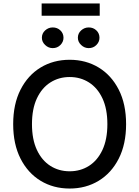

<svg xmlns="http://www.w3.org/2000/svg" viewBox="-20 -1084 808 1114"><path d="M711.6 -363.6Q711.6 -247.5 669 -163.7Q626.4 -79.9 552.4 -35Q478.3 9.9 384.2 9.9Q289.8 9.9 215.7 -35Q141.7 -79.9 99.1 -163.7Q56.5 -247.5 56.5 -363.6Q56.5 -480.1 99.1 -563.7Q141.7 -647.4 215.7 -692.3Q289.8 -737.2 384.2 -737.2Q478.3 -737.2 552.4 -692.3Q626.4 -647.4 669 -563.7Q711.6 -480.1 711.6 -363.6ZM603 -363.6Q603 -452.4 574.4 -513.3Q545.8 -574.2 496.3 -605.6Q446.7 -637.1 384.2 -637.1Q321.7 -637.1 272.2 -605.6Q222.7 -574.2 194.1 -513.3Q165.5 -452.4 165.5 -363.6Q165.5 -275.2 194.1 -214.1Q222.7 -153.1 272.2 -121.6Q321.7 -90.2 384.2 -90.2Q446.7 -90.2 496.3 -121.6Q545.8 -153.1 574.4 -214.1Q603 -275.2 603 -363.6ZM285.9 -804.8Q261 -804.8 242 -822.9Q223 -840.9 223 -865Q223 -890.4 242 -907.6Q261 -924.8 285.9 -924.8Q312.5 -924.8 330.4 -907.6Q348.4 -890.4 348.4 -865Q348.4 -840.9 330.4 -822.9Q312.5 -804.8 285.9 -804.8ZM494.7 -804.8Q469.8 -804.8 450.8 -822.9Q431.8 -840.9 431.8 -865Q431.8 -890.4 450.8 -907.6Q469.8 -924.8 494.7 -924.8Q521.3 -924.8 539.2 -907.6Q557.2 -890.4 557.2 -865Q557.2 -840.9 539.2 -822.9Q521.3 -804.8 494.7 -804.8ZM558.6 -1063.8V-992.8H221.6V-1063.8Z"/></svg>

Font: Inter UI Medium
Style: Regular
Weight: 500
Designer: Rasmus Andersson
Foundry: rsms
Version: 3.2;8d6f07862